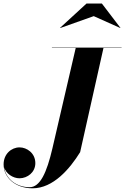

<svg xmlns="http://www.w3.org/2000/svg" viewBox="-52 -1014 694 1065"><path d="M468 -924.5 615.5 -858.5 616 -859.5 513 -994.5H428L281 -859.5L282 -858.5ZM236 -750V-748H368L238.5 -190C207.5 -57.5 171 24.5 112 24.5C40 24.5 -20 -21 -29 -86.5C-19.5 -51.5 19 -25 56.5 -25C101 -25.5 144 -58.5 144 -109C144 -165 96.5 -196.5 56.5 -196.5C11 -196.5 -32 -159.5 -32 -102.5C-32 -27.5 34.5 30.5 129 30.5C243 30.5 335 -77 392.5 -170L522 -748H622.5V-750Z"/></svg>

Font: Bodoni* 96pt
Style: Bold Italic
Weight: 700
Italic angle: -13°
Version: Version 2.3